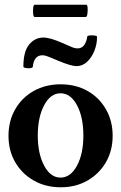

<svg xmlns="http://www.w3.org/2000/svg" viewBox="-20 -782 513 813"><path d="M237 11Q173 11 123 -17.5Q73 -46 44.5 -95Q16 -144 16 -207Q16 -270 44.5 -319.5Q73 -369 123 -397Q173 -425 237 -425Q301 -425 350.5 -397Q400 -369 428.5 -319.5Q457 -270 457 -207Q457 -144 428.5 -95Q400 -46 350.5 -17.5Q301 11 237 11ZM236 -30Q279 -30 306 -80.5Q333 -131 333 -208Q333 -286 306 -336.5Q279 -387 236 -387Q194 -387 167 -336.5Q140 -286 140 -208Q140 -131 167 -80.5Q194 -30 236 -30ZM304 -502Q281 -502 226 -525Q191 -540 179.5 -544Q168 -548 160 -548Q124 -548 119 -500Q119 -495 109 -493.5Q99 -492 89 -494Q79 -496 79 -500Q79 -564 103.5 -593.5Q128 -623 164 -623Q192 -623 244 -600Q273 -587 285.5 -582Q298 -577 308 -577Q328 -577 338 -593.5Q348 -610 349 -626Q350 -631 360 -632Q370 -633 380.5 -631.5Q391 -630 391 -626Q391 -595 379.5 -566.5Q368 -538 348.5 -520Q329 -502 304 -502ZM127 -710Q122 -710 120.5 -723Q119 -736 120.5 -749Q122 -762 127 -762H345Q350 -762 351 -749Q352 -736 350 -723Q348 -710 343 -710Z"/></svg>

Font: Junicode
Style: Bold
Weight: 700
Designer: Peter S. Baker
Version: Version 2.100; ttfautohint (v1.8.4)